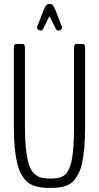

<svg xmlns="http://www.w3.org/2000/svg" viewBox="-20 -919 488 946"><path d="M181.6 -768.6Q176.3 -768.6 170.4 -771.2Q164.6 -773.9 164.6 -777.8Q162.6 -778.3 162.6 -782.2Q162.6 -784.2 163.6 -788.1L193.4 -865.2Q200.7 -883.3 206.3 -891.1Q211.9 -898.9 219.2 -898.9H228.5Q235.8 -898.9 241.7 -891.4Q247.6 -883.8 254.9 -865.2L284.7 -788.1Q285.6 -784.2 285.6 -781.7Q285.6 -777.8 283.7 -777.8Q283.7 -773.9 277.8 -771.2Q272 -768.6 266.6 -768.6Q259.8 -768.6 254.9 -777.3L228.5 -831.1Q226.1 -836.9 224.1 -836.9Q222.7 -836.9 219.2 -831.1L193.4 -777.3Q188.5 -768.6 181.6 -768.6ZM228 6.8Q202.1 6.8 183.6 4.6Q165 2.4 145 -4.9Q125 -12.2 111.3 -25.4Q97.7 -38.6 85 -60.8Q72.3 -83 64.7 -114.5Q57.1 -146 52.7 -190.7Q48.3 -235.4 48.3 -293V-679.2Q48.3 -693.8 51 -698Q53.7 -702.1 60.1 -702.1H91.8Q97.7 -702.1 100.3 -698Q103 -693.8 103 -679.2V-293.9Q103 -226.1 108.6 -179.4Q114.3 -132.8 123.5 -105.2Q132.8 -77.6 149.4 -62.7Q166 -47.9 183.3 -43.5Q200.7 -39.1 227.5 -39.1Q246.6 -39.1 259.5 -41Q272.5 -43 285.9 -48.8Q299.3 -54.7 307.9 -65.9Q316.4 -77.1 324 -95.7Q331.5 -114.3 335.7 -141.4Q339.8 -168.5 342.3 -206.3Q344.7 -244.1 344.7 -293.9V-679.2Q344.7 -693.8 347.4 -698Q350.1 -702.1 356.4 -702.1H388.2Q394.5 -702.1 397 -698Q399.4 -693.8 399.4 -679.2V-293Q399.4 -235.4 395.3 -190.7Q391.1 -146 384.3 -114.5Q377.4 -83 365.2 -60.8Q353 -38.6 340.1 -25.4Q327.1 -12.2 308.1 -4.9Q289.1 2.4 271.2 4.6Q253.4 6.8 228 6.8Z"/></svg>

Font: BenchNine Light
Style: Regular
Weight: 300
Version: Version 1 ; ttfautohint (v0.92.18-e454-dirty) -l 8 -r 50 -G 